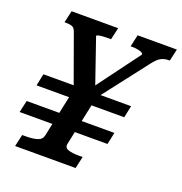

<svg xmlns="http://www.w3.org/2000/svg" viewBox="-128 -822 886 934"><g transform="rotate(20 315.0 -355.0)"><path d="M29 -225H483L470 -163H15ZM61 -375H515L502 -313H48ZM229 -372H345L287 -98Q282 -76 303 -69Q324 -62 358 -62H378L364 0H51L65 -62H85Q119 -62 142.5 -69Q166 -76 171 -98ZM320 -327H235L130 -618Q123 -639 110.5 -643.5Q98 -648 77 -648H71L85 -710H326L312 -648H299Q285 -648 271 -647Q257 -646 248 -644Q239 -642 238 -638L329 -374L288 -372L478 -628Q480 -634 472 -638.5Q464 -643 450.5 -645.5Q437 -648 422 -648H413L427 -710H630L616 -648H610Q590 -648 572.5 -639.5Q555 -631 534 -604Z"/></g></svg>

Font: Roboto Serif 20pt Medium
Style: Italic
Weight: 500
Italic angle: -10°
Version: Version 1.008